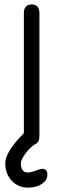

<svg xmlns="http://www.w3.org/2000/svg" viewBox="-20 -648 280 868"><path d="M74.2 88.9C74.2 85.6 75.8 80.1 79.1 72.3C82.4 64.5 89.2 53.7 99.6 40C110 26.4 123 14.3 138.7 3.9C151.7 -1.3 158.2 -13.3 158.2 -32.2V-587.9C158.2 -614.6 146.5 -627.9 123 -627.9C99.6 -627.9 87.9 -614.6 87.9 -587.9V-45.9C31.9 10.7 3.9 55.7 3.9 88.9C3.9 122.1 13.7 148.9 33.2 169.4C52.7 189.9 77.5 200.2 107.4 200.2C118.5 200.2 130 198.7 142.1 195.8C154.1 192.9 165.9 186.7 177.2 177.2C188.6 167.8 194.3 155.9 194.3 141.6C194.3 124 186.2 115.2 169.9 115.2C165.4 115.2 155.8 118 141.1 123.5C126.5 129.1 114.6 131.8 105.5 131.8C84.6 131.8 74.2 117.5 74.2 88.9Z"/></svg>

Font: Jura
Style: DemiBold
Weight: 600
Version: Version 2.5.1